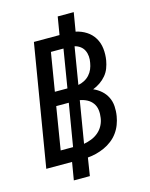

<svg xmlns="http://www.w3.org/2000/svg" viewBox="-137 -929 874 1122"><g transform="rotate(-15 300.0 -368.0)"><path d="M167 107 185 0H29L151 -735H306L324 -843H421L402 -730Q436 -723 465 -704.5Q494 -686 511.5 -657Q529 -628 533 -592.5Q537 -557 531 -521Q527 -498 518.5 -475.5Q510 -453 494 -434Q478 -415 457.5 -401Q437 -387 414 -378Q440 -367 461 -348.5Q482 -330 494.5 -305Q507 -280 509 -250.5Q511 -221 506 -191Q502 -166 492.5 -141Q483 -116 467 -94Q451 -72 429 -55Q407 -38 382.5 -27Q358 -16 332.5 -9.5Q307 -3 281 -1L264 107ZM270 -422 308 -653H232L194 -422ZM337 -425Q355 -428 373.5 -437.5Q392 -447 405.5 -462Q419 -477 426.5 -495Q434 -513 437 -532Q441 -551 439.5 -570.5Q438 -590 430 -606.5Q422 -623 407 -634Q392 -645 374 -649ZM138 -82H213L256 -339H180ZM280 -84Q303 -88 326 -97Q349 -106 368 -122Q387 -138 398.5 -160Q410 -182 413 -205Q417 -229 414 -252.5Q411 -276 398 -294Q385 -312 365 -322.5Q345 -333 322 -337Z"/></g></svg>

Font: Iosevka SS04 Medium Extended
Style: Italic
Weight: 500
Width: 7
Italic angle: -9°
Monospace: yes
Designer: Belleve Invis
Foundry: Belleve Invis
Version: Version 19.0.0; ttfautohint (v1.8.4)